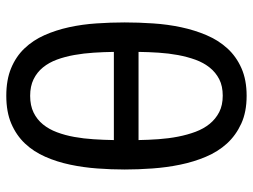

<svg xmlns="http://www.w3.org/2000/svg" viewBox="-114 -653 777 589"><g transform="rotate(90 274.5 -358.5)"><path d="M48.8 -352.5Q48.8 -395 51.8 -439.5Q54.7 -483.9 63.5 -525.4Q72.3 -566.9 87.9 -603.5Q103.5 -640.1 128.4 -667.5Q153.3 -694.8 189.2 -710.7Q225.1 -726.6 273.9 -726.6Q323.2 -726.6 359.1 -710.2Q395 -693.8 420.2 -666.3Q445.3 -638.7 460.9 -601.6Q476.6 -564.5 485.1 -522.9Q493.7 -481.4 496.8 -437.5Q500 -393.6 500 -352.5Q500 -311 496.8 -268.3Q493.7 -225.6 485.1 -185.1Q476.6 -144.5 460.9 -108.9Q445.3 -73.2 420.2 -46.6Q395 -20 359.1 -4.6Q323.2 10.7 273.9 10.7Q224.6 10.7 189 -4.2Q153.3 -19 128.4 -45.2Q103.5 -71.3 87.9 -106.4Q72.3 -141.6 63.5 -181.9Q54.7 -222.2 51.8 -265.9Q48.8 -309.6 48.8 -352.5ZM273.9 -62.5Q303.7 -62.5 325.2 -73Q346.7 -83.5 361.6 -101.8Q376.5 -120.1 385.7 -144.8Q395 -169.4 400.1 -198Q405.3 -226.6 407.2 -257.6Q409.2 -288.6 409.7 -319.3H139.2Q139.6 -288.6 141.6 -257.6Q143.6 -226.6 148.7 -198Q153.8 -169.4 162.8 -144.8Q171.9 -120.1 186.8 -101.8Q201.7 -83.5 223.1 -73Q244.6 -62.5 273.9 -62.5ZM273.4 -653.3Q244.1 -653.3 223.1 -642.6Q202.1 -631.8 187.3 -613.3Q172.4 -594.7 163.3 -569.8Q154.3 -544.9 148.9 -516.1Q143.6 -487.3 141.6 -456.5Q139.6 -425.8 139.2 -395H409.7Q409.2 -425.3 407 -456.3Q404.8 -487.3 399.2 -516.1Q393.6 -544.9 384.3 -569.8Q375 -594.7 359.9 -613.3Q344.7 -631.8 323.7 -642.6Q302.7 -653.3 273.4 -653.3Z"/></g></svg>

Font: Arian AMU
Style: Regular
Weight: 400
Designer: Ruben Hakobyan (Tarumian)
Foundry: Ruben Hakobyan (Tarumian)
Version: Version 4.003